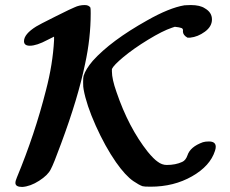

<svg xmlns="http://www.w3.org/2000/svg" viewBox="-20 -723 911 760"><path d="M98 -542Q75 -542 75 -560Q75 -588 123 -618Q132 -624 199 -657.5Q266 -691 275 -694Q294 -703 315 -703Q325 -703 330 -700Q337 -696 338 -692Q339 -688 339 -670Q339 -572 317 -471Q289 -335 222 -155Q192 -73 181 -53Q170 -30 135 -7.5Q100 15 68 17Q41 17 41 1Q41 -7 47 -21Q118 -192 162 -366Q189 -469 194 -564V-578L168 -565Q125 -542 98 -542ZM807 -163Q834 -163 834 -142Q834 -135 831 -126Q812 -66 740 -25Q668 16 576 16Q550 16 544 14Q530 9 508 -6Q477 -27 439 -81Q396 -143 359 -225.5Q322 -308 311 -369Q309 -377 309 -398Q309 -417 311 -423Q319 -449 347 -482Q419 -562 562 -642Q650 -692 710 -702Q712 -702 721 -702.5Q730 -703 735 -703Q772 -703 791 -690Q819 -674 819 -646Q819 -618 791 -597.5Q763 -577 733 -574H722Q704 -584 704 -599Q706 -609 698.5 -612Q691 -615 672 -617L660 -613Q624 -601 566.5 -566Q509 -531 467 -496Q430 -465 423 -450V-440Q423 -410 441 -359Q489 -218 565 -122Q589 -93 604 -83Q621 -70 640 -70Q675 -70 701 -82Q715 -88 722 -108Q733 -142 783 -160Q792 -163 807 -163Z"/></svg>

Font: KaTeX_Caligraphic
Style: Bold
Weight: 700
Version: Version 3699957226